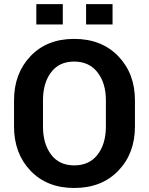

<svg xmlns="http://www.w3.org/2000/svg" viewBox="-20 -912 731 942"><path d="M642.1 -291.5Q642.1 -159.2 560.5 -74.5Q479 10.3 344.2 10.3Q210.4 10.3 129.6 -74.5Q48.8 -159.2 48.8 -291.5V-419.4Q48.8 -551.3 129.4 -636.2Q210 -721.2 343.8 -721.2Q478.5 -721.2 560.3 -636.2Q642.1 -551.3 642.1 -419.4ZM499.5 -420.4Q499.5 -503.9 458.5 -556.9Q417.5 -609.9 343.8 -609.9Q270 -609.9 230.5 -557.1Q190.9 -504.4 190.9 -420.4V-291.5Q190.9 -206.5 230.7 -153.6Q270.5 -100.6 344.2 -100.6Q418.5 -100.6 459 -153.6Q499.5 -206.5 499.5 -291.5ZM532.2 -792H402.3V-891.6H532.2ZM288.1 -792H158.2V-891.6H288.1Z"/></svg>

Font: Roboto Web
Style: Bold
Weight: 700
Designer: Google
Version: Version 1.200310; 2013